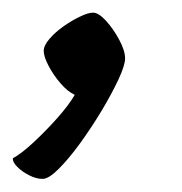

<svg xmlns="http://www.w3.org/2000/svg" viewBox="-66 -152 284 299"><path d="M0.3 126.6Q-9.5 126.6 -20.5 121Q-31.6 115.5 -39.1 107.8Q-46.7 100.2 -45.9 94.4Q-33.1 87.6 -14.2 70.1Q4.8 52.5 23.1 32Q41.3 11.5 50.4 -4.3Q39.1 -9.6 28.2 -22.3Q17.2 -35 9.7 -49.4Q2.1 -63.7 2.1 -72.7Q2.1 -81.2 11.1 -91.5Q20 -101.9 32.8 -110.9Q45.6 -120 58.5 -126.1Q71.3 -132.3 78.8 -132.3Q87.6 -132.3 99.1 -119.6Q110.7 -106.9 119.7 -90Q128.8 -73.1 128.8 -61Q128.8 -50.5 118.5 -28.3Q108.1 -6.1 92.2 20.5Q76.2 47.1 58.6 71.3Q41 95.5 25.4 111Q9.8 126.6 0.3 126.6Z"/></svg>

Font: Texturina Medium
Style: Italic
Weight: 500
Italic angle: -11°
Designer: Guillermo Torres Carreño
Foundry: Omnibus-Type
Version: Version 1.002